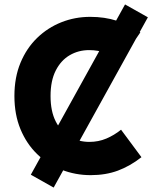

<svg xmlns="http://www.w3.org/2000/svg" viewBox="-20 -778 693 866"><path d="M45 -345Q45 -429 72.5 -495Q100 -561 147.5 -607Q195 -653 256.5 -677.5Q318 -702 387 -702Q452 -702 506.5 -684.5Q561 -667 613 -632L526 -504Q495 -525 459 -538.5Q423 -552 382 -552Q334 -552 294.5 -529Q255 -506 231.5 -460Q208 -414 208 -345Q208 -276 231.5 -230Q255 -184 295 -161Q335 -138 383 -138Q424 -138 459.5 -153Q495 -168 526 -193L618 -69Q567 -29 512 -8.5Q457 12 389 12Q320 12 257.5 -12.5Q195 -37 147.5 -83Q100 -129 72.5 -195Q45 -261 45 -345ZM119 10 544 -758 647 -700 222 68Z"/></svg>

Font: Radio Canada
Style: Regular
Weight: 400
Designer: Charles Daoud, Etienne Aubert Bonn, Alexandre Saumier Demers, Jacques Le Bailly
Foundry: Radio-Canada
Version: Version 2.104;gftools[0.9.28.dev5+ged2979d]